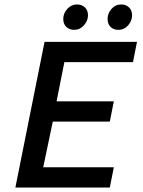

<svg xmlns="http://www.w3.org/2000/svg" viewBox="-20 -842 640 862"><path d="M49 0 180 -654H595L577 -563H269L234 -387H491L473 -296H217L174 -91H491L473 0ZM313 -708Q292 -708 278 -721Q264 -734 264 -757Q264 -782 282 -802Q300 -822 326 -822Q347 -822 361 -809Q375 -796 375 -773Q375 -749 357 -728.5Q339 -708 313 -708ZM511 -708Q490 -708 476.5 -721Q463 -734 463 -757Q463 -782 480.5 -802Q498 -822 525 -822Q545 -822 559 -809Q573 -796 573 -773Q573 -749 555.5 -728.5Q538 -708 511 -708Z"/></svg>

Font: Source Code Pro SemiBold
Style: Italic
Weight: 600
Italic angle: -11°
Monospace: yes
Designer: Paul D. Hunt, Teo Tuominen
Foundry: Adobe Systems Incorporated
Version: Version 1.016;hotconv 1.0.116;makeotfexe 2.5.65601